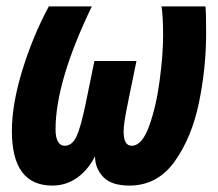

<svg xmlns="http://www.w3.org/2000/svg" viewBox="-20 -568 678 598"><path d="M17 -160Q17 -243 49.5 -349Q82 -455 132 -548H266Q153 -314 153 -165Q153 -140 160.5 -127Q168 -114 181 -114Q205 -114 218.5 -143.5Q232 -173 247 -246L274 -378H405L378 -246Q365 -184 365 -159Q365 -114 390 -114Q422 -114 444 -174Q466 -234 477 -315.5Q488 -397 488 -457Q488 -518 483 -548H620Q622 -527 622 -465Q622 -356 599.5 -247.5Q577 -139 523.5 -64.5Q470 10 383 10Q327 10 301.5 -17Q276 -44 276 -81Q253 -37 219 -13.5Q185 10 143 10Q17 10 17 -160Z"/></svg>

Font: Noto Sans Display Ex Bold Cond
Style: Italic
Weight: 800
Width: 3
Italic angle: -12°
Designer: Monotype Design team
Foundry: Monotype Imaging Inc.
Version: Version 1.000